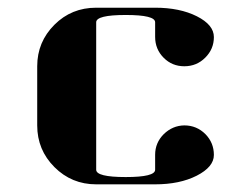

<svg xmlns="http://www.w3.org/2000/svg" viewBox="-20 -481 655 501"><path d="M77.1 -153.8V-308.1Q77.1 -371.6 122.1 -416.5Q166.5 -460.9 231 -460.9H384.8Q449.2 -460.9 493.7 -438.5Q538.1 -416 538.1 -384.3Q538.1 -353 515.6 -330.6Q493.2 -308.1 460.9 -308.1Q429.2 -308.1 407.2 -330.1Q384.8 -352.5 384.8 -384.8V-422.9Q384.8 -441.9 308.1 -441.9Q231 -441.9 231 -422.9V-38.1Q231 -19 308.1 -19Q384.8 -19 384.8 -38.1V-77.1Q384.8 -108.4 407.2 -130.9Q430.2 -153.3 460.9 -153.8Q493.2 -153.8 516.1 -130.9Q538.1 -108.4 538.1 -76.7Q538.1 -45.4 493.2 -22.5Q448.7 0 384.8 0H231Q167 0 122.1 -44.9Q77.1 -89.8 77.1 -153.8Z"/></svg>

Font: Hjet
Style: Regular
Weight: 400
Designer: T. Christopher White
Version: Version 1.2